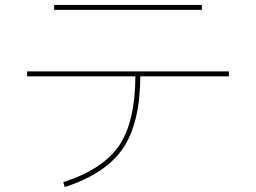

<svg xmlns="http://www.w3.org/2000/svg" viewBox="-20 -730 1040 780"><path d="M200 -690V-710H800V-690ZM910 -440V-420H550Q549 -229 479 -126.5Q409 -24 243 30L237 10Q398 -42 463.5 -138Q529 -234 530 -420H90V-440Z"/></svg>

Font: Mplus 1p Thin
Style: Regular
Weight: 250
Version: Version 1.061